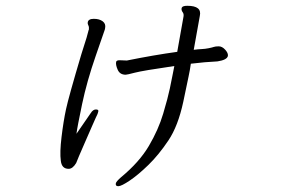

<svg xmlns="http://www.w3.org/2000/svg" viewBox="-20 -569 1040 663"><path d="M293 -178Q301 -191 311 -191Q321 -191 319.5 -184.5Q318 -178 316 -173.5Q314 -169 310.5 -162Q307 -155 297 -131.5Q287 -108 274.5 -80Q262 -52 253 -30.5Q244 -9 243 -6Q231 14 217 14Q193 14 190 -14Q186 -42 192.5 -96Q199 -150 208 -192Q217 -234 261 -382L279 -439Q285 -462 286 -465L287 -467Q288 -476 285 -481.5Q282 -487 283 -492Q285 -504 304 -504Q323 -504 334.5 -495.5Q346 -487 343 -472L342 -467Q341 -464 310.5 -376Q280 -288 263.5 -209.5Q247 -131 244 -107ZM627 -549Q678 -549 670 -514L649 -397Q664 -399 676 -399.5Q688 -400 700.5 -402.5Q713 -405 718.5 -407Q724 -409 735.5 -409Q747 -409 757.5 -397.5Q768 -386 767 -377V-376Q764 -362 731 -357Q688 -355 639 -349Q636 -327 631 -304L613 -218Q595 -134 561.5 -84Q528 -34 492.5 0.5Q457 35 428 54.5Q399 74 388.5 74Q378 74 380 64Q381 58 398 43Q461 -9 494 -65Q527 -121 543.5 -176.5Q560 -232 566.5 -263.5Q573 -295 576 -310.5Q579 -326 582 -341Q472 -325 445.5 -318Q419 -311 414 -311Q394 -311 386.5 -328Q379 -345 381 -355Q382 -361 393 -361L418 -360Q512 -379 592 -390L613 -508Q616 -520 611 -526.5Q606 -533 607 -540L608 -543Q611 -549 627 -549Z"/></svg>

Font: LXGW Bright GB
Style: Italic
Weight: 400
Italic angle: -12°
Designer: Christian Thalmann (Catharsis Fonts)
Foundry: LXGW / Christian Thalmann (Catharsis Fonts) / Fontworks Inc.
Version: Version 5.510